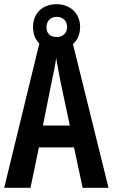

<svg xmlns="http://www.w3.org/2000/svg" viewBox="-20 -893 536 913"><path d="M373 0H496L327 -683C349 -703 361 -732 361 -765C361 -828 315 -873 249 -873C181 -873 137 -829 137 -764C137 -732 148 -705 167 -686L0 0H125L165 -192H332ZM250 -717C217 -717 201 -735 201 -764C201 -793 221 -813 250 -813C280 -813 299 -793 299 -764C299 -735 278 -717 250 -717ZM267 -508 312 -296H184L227 -510C234 -542 244 -588 247 -618C253 -583 258 -554 267 -508Z"/></svg>

Font: Noto Sans Gujarati ExtraCondensed SemiBold
Style: Regular
Weight: 600
Width: 2
Designer: Jelle Bosma - Monotype Design Team, Universal Thirst
Foundry: Monotype Imaging Inc.
Version: Version 2.106